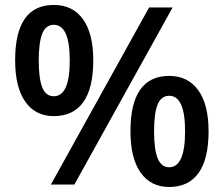

<svg xmlns="http://www.w3.org/2000/svg" viewBox="-20 -744 902 774"><path d="M136.2 -500Q136.2 -427.2 150.4 -391.6Q164.6 -356 196.8 -356Q261.2 -356 261.2 -500Q261.2 -644 196.8 -644Q164.6 -644 150.4 -608.4Q136.2 -572.8 136.2 -500ZM356 -501Q356 -388.7 315.7 -332.3Q275.4 -275.9 196.8 -275.9Q122.6 -275.9 81.8 -334.2Q41 -392.6 41 -501Q41 -724.1 196.8 -724.1Q273.4 -724.1 314.7 -666.3Q356 -608.4 356 -501ZM601.1 -214.8Q601.1 -142.1 615.5 -106Q629.9 -69.8 662.1 -69.8Q726.1 -69.8 726.1 -214.8Q726.1 -357.9 662.1 -357.9Q629.9 -357.9 615.5 -322.8Q601.1 -287.6 601.1 -214.8ZM820.8 -214.8Q820.8 -102.5 780.3 -46.4Q739.7 9.8 662.1 9.8Q587.9 9.8 546.9 -48.1Q505.9 -106 505.9 -214.8Q505.9 -438 662.1 -438Q737.3 -438 779.1 -380.4Q820.8 -322.8 820.8 -214.8ZM675.8 -713.9 279.8 0H185.1L581.1 -713.9Z"/></svg>

Font: f1_44652          
Style: Regular
Weight: 600
Foundry: Ascender Corporation
Version: Version 1.10